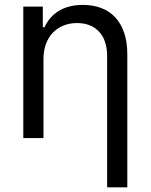

<svg xmlns="http://www.w3.org/2000/svg" viewBox="-20 -573 625 797"><path d="M160.5 0H76.7V-545.5H157.7V-460.2H164.8Q174.4 -481.2 188.9 -498Q203.5 -514.9 223.2 -527.2Q242.9 -539.4 267.9 -546Q293 -552.6 323.9 -552.6Q365.4 -552.6 399.5 -540Q433.6 -527.3 457.7 -501.8Q481.9 -476.2 495.2 -437.5Q508.5 -398.8 508.5 -346.6V204.5H424.7V-340.9Q424.7 -372.9 416.2 -398.3Q407.7 -423.7 391.5 -441.2Q375.4 -458.8 352.3 -468Q329.2 -477.3 299.7 -477.3Q269.9 -477.3 244.5 -467.3Q219.1 -457.4 200.5 -438.4Q181.8 -419.4 171.2 -391.7Q160.5 -364 160.5 -328.1Z"/></svg>

Font: Interop
Style: Regular
Weight: 400
Designer: Rasmus Andersson, Google, Jang Haemin
Foundry: jhaemin
Version: Version 1.008